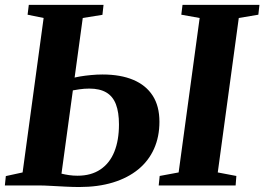

<svg xmlns="http://www.w3.org/2000/svg" viewBox="-23 -763 1088 790"><path d="M303 6.5Q278.5 6.5 248 5Q217.5 3.5 187.5 1.8Q157.5 0 134.5 0H-3L1 -38.5L70 -53.5L156.5 -689L90.5 -702.5L95.5 -743H403L398.5 -702L317.5 -689L230 -48.5Q244 -45 261 -42.5Q278 -40 296 -40Q352 -40 390.2 -65.8Q428.5 -91.5 447.5 -138.8Q466.5 -186 466.5 -251Q466.5 -301 454 -333.8Q441.5 -366.5 414.5 -382.5Q387.5 -398.5 344.5 -398.5Q324 -398.5 303.2 -395.5Q282.5 -392.5 267 -389.5L272 -440.5Q286 -445 307 -448.5Q328 -452 352 -454.2Q376 -456.5 399 -456.5Q473 -456.5 525.2 -434.5Q577.5 -412.5 605.2 -369.5Q633 -326.5 633 -262Q633 -200.5 610.8 -150.8Q588.5 -101 545.8 -66Q503 -31 441.8 -12.2Q380.5 6.5 303 6.5ZM630 0 634 -39 712 -53.5 798.5 -689 723 -702.5 728 -743H1044.5L1040 -702.5L959.5 -689L873 -53.5L949.5 -39L946.5 0Z"/></svg>

Font: Merriweather 60pt ExtraBold
Style: Italic
Weight: 800
Italic angle: -7.8°
Version: Version 2.101